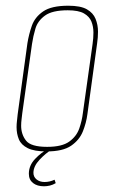

<svg xmlns="http://www.w3.org/2000/svg" viewBox="-20 -523 402 672"><path d="M143 7Q100 7 77 -4.5Q54 -16 46 -35.5Q38 -55 38 -78Q38 -89 39.5 -101Q41 -113 42 -124L76 -372Q81 -403 91.5 -433Q102 -463 131 -483Q160 -503 219 -503Q262 -503 284 -490.5Q306 -478 314.5 -457Q323 -436 323 -412Q323 -392 320 -372L286 -124Q282 -93 270 -63Q258 -33 229 -13Q200 7 143 7ZM145 -9Q197 -9 222.5 -27.5Q248 -46 257.5 -73.5Q267 -101 270 -127L304 -369Q307 -389 307 -409Q307 -430 300 -447.5Q293 -465 274 -476Q255 -487 217 -487Q163 -487 137.5 -468.5Q112 -450 104 -423Q96 -396 92 -369L58 -127Q57 -117 55.5 -105.5Q54 -94 54 -83Q54 -53 71 -31Q88 -9 145 -9ZM134 129Q110 129 95.5 117.5Q81 106 81 85Q81 56 103 33Q125 10 146 0H162Q140 13 118.5 36Q97 59 97 82Q97 96 108 105Q119 114 136 114Q154 114 171 106L175 118Q165 124 154.5 126.5Q144 129 134 129Z"/></svg>

Font: Alumni Sans Pinstripe
Style: Italic
Weight: 400
Italic angle: -8°
Designer: Robert E. Leuschke
Foundry: Robert E. Leuschke
Version: Version 1.010; ttfautohint (v1.8.4.7-5d5b)